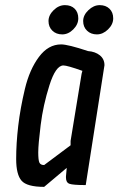

<svg xmlns="http://www.w3.org/2000/svg" viewBox="-20 -721 461 748"><path d="M218 -548Q245 -548 323 -522Q351 -520 369 -505.5Q387 -491 387 -467Q387 -466 314 0Q264 0 250.5 -5Q237 -10 237 -29Q237 -31 237 -34L240 -67L152 7Q85 7 64 -17Q43 -41 43 -101.5Q43 -162 51 -230.5Q59 -299 77 -374.5Q95 -450 131.5 -499Q168 -548 218 -548ZM227 -466Q197 -466 172.5 -388.5Q148 -311 138.5 -234.5Q129 -158 129 -127.5Q129 -97 133.5 -87.5Q138 -78 152 -78L255 -155V-172L298 -434L301 -445Q242 -466 227 -466ZM285 -649.5Q285 -626 265.5 -606.5Q246 -587 222.5 -587Q199 -587 184 -601.5Q169 -616 169 -639Q169 -662 189 -681.5Q209 -701 233 -701Q257 -701 271 -687Q285 -673 285 -649.5ZM368.5 -701Q392 -701 406.5 -687Q421 -673 421 -649.5Q421 -626 401 -606.5Q381 -587 357.5 -587Q334 -587 319 -601.5Q304 -616 304 -639Q304 -662 324.5 -681.5Q345 -701 368.5 -701Z"/></svg>

Font: Economica
Style: Bold Italic
Weight: 700
Designer: Vicente Lamonaca
Foundry: Vicente Lamonaca
Version: Version 1.100